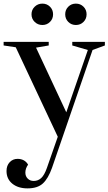

<svg xmlns="http://www.w3.org/2000/svg" viewBox="-34 -748 599 1060"><path d="M2 196Q2 166 19.5 147.5Q37 129 63 129Q82 129 97 137Q112 145 121 161Q106 182 106 205Q106 225 119 238Q132 251 152 251Q176 251 193.5 235Q211 219 225 179L285 7L53 -487L-14 -497V-517H235V-497L165 -485L332 -128L451 -472L365 -497V-517H545V-497L477 -472L253 179Q232 238 202.5 265Q173 292 118 292Q66 292 34 266Q2 240 2 196ZM140 -669Q140 -694 157.5 -711Q175 -728 200 -728Q225 -728 242 -711Q259 -694 259 -669Q259 -644 242 -627Q225 -610 200 -610Q175 -610 157.5 -627Q140 -644 140 -669ZM326 -669Q326 -694 343 -711Q360 -728 385 -728Q410 -728 427 -711Q444 -694 444 -669Q444 -644 427 -627Q410 -610 385 -610Q360 -610 343 -627Q326 -644 326 -669Z"/></svg>

Font: Prata
Style: Regular
Weight: 400
Designer: Ivan Petrov
Foundry: Cyreal
Version: Version 2.000